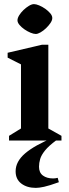

<svg xmlns="http://www.w3.org/2000/svg" viewBox="-20 -683 333 933"><path d="M23.9 0V-22.9L82 -58.7V-370.1L17.1 -402.9V-426.6L183.9 -465.6H214.9V-58.7L278.7 -22.9V0ZM153.9 -517.9Q143.5 -517.9 128.4 -524.1Q113.4 -530.3 99 -540.2Q84.6 -550.1 74.8 -561.8Q64.9 -573.5 64.9 -584.3Q64.9 -595 73.1 -608.5Q81.4 -622 94.3 -634.4Q107.3 -646.7 121 -654.9Q134.7 -663 145.1 -663Q155.1 -663 170.2 -656.8Q185.2 -650.6 199.8 -640.4Q214.4 -630.1 224.2 -618.4Q234.1 -606.8 234.1 -595.4Q234.1 -584.6 225.4 -571.4Q216.6 -558.3 203.7 -545.9Q190.7 -533.5 177 -525.7Q163.2 -517.9 153.9 -517.9ZM154.2 230Q111.2 230 83.6 209Q55.9 188 55.9 149.4Q55.9 102 101.9 62.5Q148 23 240.7 -15.1L254.5 -2Q217.1 25.6 198.9 48.1Q180.7 70.6 175.2 89.7Q169.6 108.9 169.6 127.3Q169.6 156.1 188.7 170.1Q207.7 184.1 237.9 184.1Q243.1 184.1 248.7 183.4Q254.4 182.6 260.4 181.1L266 202.4Q218.5 219.5 194.2 224.7Q170 230 154.2 230Z"/></svg>

Font: Ancizar Serif Light
Style: Regular
Weight: 300
Designer: Cesar Puertas, Viviana Monsalve, Julian Moncada, Julian Prieto, Jose Castro, Felipe Aragon, Mariel Hernandez, Sara Alarc
Version: Version 8.100